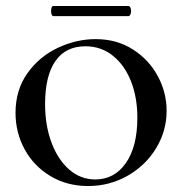

<svg xmlns="http://www.w3.org/2000/svg" viewBox="-20 -611 610 643"><path d="M32 -233Q32 -310 72 -366Q112 -422 174 -451Q236 -480 300 -480Q371 -480 425 -445.5Q479 -411 508.5 -356Q538 -301 538 -240Q538 -173 503 -115Q468 -57 407.5 -22.5Q347 12 275 12Q204 12 148.5 -21.5Q93 -55 62.5 -111Q32 -167 32 -233ZM440 -217Q440 -284 419 -338Q398 -392 358.5 -424Q319 -456 266 -456Q200 -456 165.5 -406.5Q131 -357 131 -262Q131 -191 152.5 -133.5Q174 -76 212 -43Q250 -10 299 -10Q363 -10 401.5 -65Q440 -120 440 -217ZM151 -574Q151 -581 153 -586Q155 -591 159 -591H410Q414 -591 416.5 -586Q419 -581 419 -574Q419 -567 416.5 -562Q414 -557 410 -557H159Q155 -557 153 -562.5Q151 -568 151 -574Z"/></svg>

Font: Cormorant Unicase SemiBold
Style: Regular
Weight: 600
Designer: Christian Thalmann (Catharsis Fonts)
Foundry: Catharsis Fonts
Version: Version 4.000